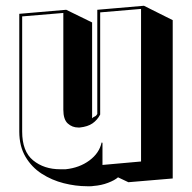

<svg xmlns="http://www.w3.org/2000/svg" viewBox="-20 -588 667 667"><path d="M390 28Q379 38 355.5 47Q332 56 305 58Q300 59 294 59Q288 59 283 59Q243 59 201.5 48.5Q160 38 125 15.5Q90 -7 68.5 -43.5Q47 -80 47 -131V-540L210 -554L300 -510V-177Q305 -182 309.5 -183.5Q314 -185 318 -192V-554L480 -568L580 -518V32L426 45ZM328 -545V-190Q318 -171 301.5 -159.5Q285 -148 257 -145H252Q231 -145 215.5 -159Q200 -173 200 -207V-543L57 -531V-131Q57 -62 95 -31Q133 0 189 0H208Q256 -5 290.5 -30.5Q325 -56 333 -93L336 -92V-15L470 -27V-557Z"/></svg>

Font: Rampart One
Style: Regular
Weight: 400
Designer: Fontworks Inc.
Foundry: Fontworks Inc.
Version: Version 1.100